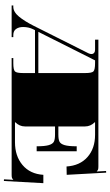

<svg xmlns="http://www.w3.org/2000/svg" viewBox="195 -730 576 1006"><g transform="rotate(90 483.0 -227.0)"><path d="M146.9 -139.9H362.8V-384.6Q362.8 -420 354.2 -428.5Q345.7 -437.1 310.3 -437.1H296.3Q295 -434.4 291.3 -427Q287.6 -419.6 285.4 -415.6ZM138.1 -122.4 133.7 -113.6Q121.5 -89.2 121.5 -60.3Q121.5 -37.6 131.8 -23.2Q142 -8.7 163.9 -8.7H174.4V0H8.7V-8.7H15.3Q42.4 -8.7 66.7 -38Q90.9 -67.3 114.5 -114.1L259.2 -402.5Q263.1 -410.8 263.1 -417.8Q263.1 -427 257 -432Q250.9 -437.1 240.4 -437.1H187.9V-454.5H529.7H851.8Q863.2 -454.5 868 -452.8Q872.8 -451 878.1 -445.8H878.5L875.9 -494.8L884.6 -495.2L896 -288.5L852.3 -287.6Q847.9 -357.5 802.9 -397.3Q757.9 -437.1 686.2 -437.1H620.6V-435.3Q642.5 -413.5 642.5 -384.6V-244.8H685.3Q710.7 -244.8 722.5 -250.9Q734.3 -257 740.4 -277.5Q746.5 -298.1 746.5 -340.9H772.7V-131.1H746.5Q746.5 -174 740.4 -194.5Q734.3 -215 722.5 -221.2Q710.7 -227.3 685.3 -227.3H642.5V-69.9Q642.5 -41.1 620.6 -19.2V-17.5H725.5Q797.6 -17.5 844.6 -57Q891.6 -96.6 896 -166.1H939.7L928.3 40.6L919.6 40.2L922.2 -8.7H921.8Q916.5 -3.5 911.7 -1.7Q906.9 0 895.5 0H284.1V-8.7H310.3Q345.7 -8.7 354.2 -17.3Q362.8 -25.8 362.8 -61.2V-122.4Z"/></g></svg>

Font: FoglihtenBlackPcs
Style: BlackPcs
Weight: 900
Version: Version 0.75